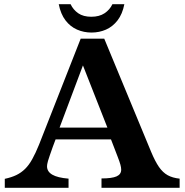

<svg xmlns="http://www.w3.org/2000/svg" viewBox="-20 -899 885 919"><path d="M317.9 -878.9Q330.6 -852.1 354.7 -835.4Q378.9 -818.8 417 -818.8Q455.1 -818.8 480.2 -835.4Q505.4 -852.1 518.1 -878.9H575.2Q565.9 -831.5 542.7 -801.5Q519.5 -771.5 487.3 -757.3Q455.1 -743.2 418 -743.2Q381.3 -743.2 348.9 -757.3Q316.4 -771.5 293.5 -801.5Q270.5 -831.5 261.2 -878.9ZM366.2 -713.9H479L703.1 -172.9Q722.2 -127 740.7 -100.1Q759.3 -73.2 782.7 -60.3Q806.2 -47.4 839.8 -43.9V0H465.8V-44.9Q515.6 -44.9 537.8 -54.7Q560.1 -64.5 560.1 -86.9Q560.1 -96.7 556.4 -110.6Q552.7 -124.5 542 -151.9L511.2 -231.9H246.1L232.9 -196.8Q223.6 -170.4 218 -154.3Q212.4 -138.2 209.7 -128.7Q207 -119.1 206.1 -113.5Q205.1 -107.9 205.1 -103Q205.1 -77.6 230.2 -63Q255.4 -48.3 308.1 -43.9V0H2.9V-43Q34.7 -49.8 58.1 -61Q81.5 -72.3 100.1 -90.6Q118.7 -108.9 134.5 -137.5Q150.4 -166 167 -207ZM377 -585.9 265.1 -288.1H494.1Z"/></svg>

Font: BIZ UDPMincho
Style: Bold
Weight: 700
Designer: TypeBank Co., Ltd.
Foundry: Morisawa Inc.
Version: Version 1.06